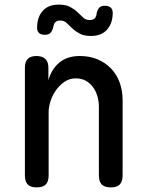

<svg xmlns="http://www.w3.org/2000/svg" viewBox="-20 -803 640 833"><path d="M191 -316V-42Q191 -15 178.5 -2.5Q166 10 139 10Q113 10 100.5 -2.5Q88 -15 88 -42V-509Q88 -535 100.5 -547.5Q113 -560 138 -560Q163 -560 176.5 -547.5Q190 -535 190 -509V-455Q204 -504 238 -532Q272 -560 326 -560Q368 -560 402 -546Q436 -532 461 -506.5Q486 -481 499 -445.5Q512 -410 512 -367V-42Q512 -15 499.5 -2.5Q487 10 461 10Q434 10 421.5 -2.5Q409 -15 409 -42V-340Q409 -364 402.5 -386Q396 -408 383.5 -425Q371 -442 352.5 -452.5Q334 -463 308 -463Q282 -463 260.5 -448.5Q239 -434 223.5 -412.5Q208 -391 199.5 -365Q191 -339 191 -316ZM211 -686Q207 -668 198.5 -660Q190 -652 175 -652Q157 -652 148.5 -660.5Q140 -669 141 -687Q142 -730 166 -756.5Q190 -783 235 -783Q266 -783 285 -772.5Q304 -762 317 -749.5Q330 -737 341 -726.5Q352 -716 370 -716Q378 -716 383.5 -718.5Q389 -721 392 -724.5Q395 -728 397 -733.5Q399 -739 399 -744Q403 -762 411 -770Q419 -778 434 -778Q452 -778 461 -769.5Q470 -761 469 -743Q468 -701 444 -674Q420 -647 375 -647Q344 -647 325 -657.5Q306 -668 293 -680.5Q280 -693 269 -703.5Q258 -714 240 -714Q233 -714 227.5 -711.5Q222 -709 219 -705.5Q216 -702 214 -696.5Q212 -691 211 -686Z"/></svg>

Font: Maple Mono Normal NL Medium
Style: Regular
Weight: 500
Monospace: yes
Designer: subframe7536
Version: Version 7.000